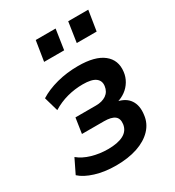

<svg xmlns="http://www.w3.org/2000/svg" viewBox="-175 -822 856 937"><g transform="rotate(-30 253.0 -353.5)"><path d="M204 10Q141 10 89 -6Q37 -22 9 -48L48 -128Q77 -104 120 -91.5Q163 -79 210 -79Q266 -79 297.5 -96Q329 -113 334 -148Q338 -179 319.5 -193Q301 -207 260 -207H136L149 -293H265Q300 -293 322.5 -308.5Q345 -324 349 -354Q353 -383 331.5 -399Q310 -415 260 -415Q215 -415 172 -403.5Q129 -392 90 -368L67 -448Q108 -474 164.5 -489Q221 -504 285 -504Q380 -504 426 -467.5Q472 -431 464 -368Q461 -341 447 -317.5Q433 -294 411 -278Q389 -262 360 -254L362 -259Q409 -250 430.5 -218Q452 -186 445 -136Q440 -91 408.5 -58Q377 -25 325 -7.5Q273 10 204 10ZM336 -604 353 -717H466L448 -604ZM152 -604 170 -717H282L265 -604Z"/></g></svg>

Font: Nunito Sans 10pt SemiCondensed
Style: Bold Italic
Weight: 700
Width: 4
Italic angle: -9°
Designer: Vernon Adams
Foundry: Vernon Adams
Version: Version 3.101;gftools[0.9.27]